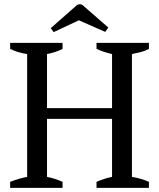

<svg xmlns="http://www.w3.org/2000/svg" viewBox="-20 -907 768 927"><path d="M29 0ZM282 0H29V-29Q69 -45 111 -53V-646Q64 -653 29 -671V-700H282V-671Q265 -662 246 -656Q227 -650 207 -646V-385H521V-646Q500 -651 481.5 -657Q463 -663 446 -671V-700H699V-671Q681 -661 659.5 -655.5Q638 -650 617 -646V-53Q640 -49 661 -43Q682 -37 699 -29V0H446V-29Q482 -45 521 -53V-333H207V-53Q227 -49 246 -43Q265 -37 282 -29ZM239 -752 225 -771 352 -883Q357 -886 364.5 -886.5Q372 -887 378 -883L503 -774L488 -753L361 -809Z"/></svg>

Font: PT Serif
Style: Regular
Weight: 400
Designer: A.Korolkova, O.Umpeleva, V.Yefimov
Foundry: ParaType Ltd
Version: Version 1.000W OFL; ttfautohint (v1.6)